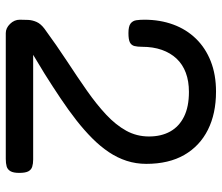

<svg xmlns="http://www.w3.org/2000/svg" viewBox="-70 -666 738 638"><g transform="rotate(90 299.0 -347.0)"><path d="M90 2.8Q73.2 2.8 59.4 -11.4Q45.5 -25.5 45.5 -43.8Q45.5 -58.2 46.2 -72.2Q47 -86.2 53.1 -99.9Q59.2 -113.5 75.5 -125.8Q130.8 -166.2 183.4 -200.8Q236 -235.2 281.5 -267.1Q327 -299 361.1 -330.9Q395.2 -362.8 414.4 -397.5Q433.5 -432.2 433.5 -473Q433.5 -513.8 417 -543.5Q400.5 -573.2 367.6 -589.5Q334.8 -605.8 285.5 -605.8Q249.5 -605.8 221.8 -595.4Q194 -585 174.9 -564.8Q155.8 -544.5 145.6 -515.5Q135.5 -486.5 135.5 -450Q135.5 -435 133 -424.9Q130.5 -414.8 121.2 -409.8Q112 -404.8 90 -404.8Q67.5 -404.8 58.2 -411.9Q49 -419 47.2 -431.1Q45.5 -443.2 45.5 -457.8Q45.5 -509.8 61.5 -553.5Q77.5 -597.2 108.5 -629.1Q139.5 -661 183.8 -678.4Q228 -695.8 284.5 -695.8Q357.5 -695.8 411.2 -668.9Q465 -642 494.8 -590.4Q524.5 -538.8 524.5 -464Q524.5 -430 514.5 -399Q504.5 -368 485.4 -339.5Q466.2 -311 439.5 -284.4Q412.8 -257.8 379.4 -231.6Q346 -205.5 307 -179.4Q268 -153.2 225 -126.2L162.2 -88.2H510Q524 -88.2 534.1 -85Q544.2 -81.8 549.4 -72Q554.5 -62.2 554.5 -41.8Q554.5 -22.5 548.9 -12.8Q543.2 -3 533 -0.1Q522.8 2.8 508 2.8Z"/></g></svg>

Font: Fredoka Light
Style: Regular
Weight: 300
Designer: Ben Nathan
Foundry: Milena B. Brandão, Ben Nathan
Version: Version 2.001